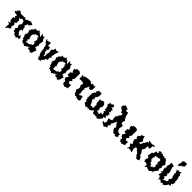

<svg xmlns="http://www.w3.org/2000/svg" viewBox="574 -2911 5045 5045"><g transform="rotate(45 3097.0 -388.5)"><path d="M497 9C514 19 504 32 525 11C571 -36 537 -27 601 -8L615 -45L563 -140C589 -85 534 -69 508 -77C543 -89 504 -126 499 -124C492 -102 493 -123 459 -183L483 -243L523 -217L488 -326L512 -347L456 -354L472 -384L500 -460L592 -420L534 -453L600 -523L507 -565H524L417 -530L437 -546L356 -491L322 -545L296 -508L279 -523L193 -521L189 -508L118 -562L78 -564L93 -528L33 -538L65 -504L1 -457L87 -419L133 -430L112 -355L145 -331L88 -312L98 -256L101 -205L149 -158L73 -138L148 -108L141 -63L134 38C159 15 183 -9 208 -32L234 -34L264 -68L238 -110L224 -107L259 -185L216 -243L262 -262L260 -294L259 -302L265 -362L209 -418L256 -410L294 -455L362 -431L385 -353L372 -329L343 -284L347 -251L376 -206L334 -143C339 -115 370 -93 361 -115C368 -99 394 -100 355 -97C346 -37 378 -75 428 -53C389 -20 442 -3 428 -7C460 -33 473 9 473 18C452 0 503 11 472 -19Z M834 -538C849 -551 779 -500 756 -508C744 -514 789 -529 739 -491C735 -472 761 -530 716 -519C729 -491 680 -466 719 -470C716 -436 698 -484 689 -454C651 -436 638 -386 665 -380C621 -406 631 -363 635 -375C638 -340 670 -289 656 -349C654 -267 671 -297 642 -230L613 -272C624 -236 643 -224 638 -216C607 -186 685 -164 655 -151C679 -93 700 -95 663 -142C667 -67 679 -106 692 -92C725 -27 676 -13 727 -33C762 -42 718 -27 773 -8C766 29 801 31 755 -2C787 -32 815 0 828 37C820 40 828 -23 907 -10C868 -27 880 -24 926 -46C924 -13 945 -5 940 -63C973 -65 975 -86 955 -87C948 -49 964 -7 949 10C997 -25 989 18 997 -6C1023 7 1038 7 1057 39C1103 -28 1087 -12 1094 27L1123 -79L1129 -82L1143 -136C1093 -136 1110 -112 1115 -159C1051 -131 1075 -194 1065 -176L1085 -244L1101 -230L1078 -306L1094 -384L1101 -406L1100 -407L1052 -483L1050 -537L1003 -506L959 -561L953 -507L969 -458C926 -446 905 -514 888 -523C921 -539 867 -549 901 -497C852 -522 838 -572 809 -563ZM941 -373 953 -363V-271L924 -251L976 -232L975 -161C955 -154 946 -133 924 -171C952 -170 955 -117 920 -149C924 -84 872 -128 892 -116C878 -82 840 -135 820 -89C825 -105 790 -84 785 -106C784 -143 801 -188 799 -128C751 -184 788 -181 803 -201C809 -258 785 -201 773 -236L788 -227C786 -253 769 -310 773 -274C755 -356 810 -376 773 -345C777 -354 797 -387 827 -390C802 -424 784 -410 826 -411C846 -423 859 -403 881 -431C912 -411 926 -422 922 -440C951 -375 925 -423 918 -370Z M1373 -172 1371 -216 1330 -261 1337 -315 1301 -338 1358 -348 1341 -433 1268 -436 1276 -498 1273 -537 1238 -533 1155 -508 1146 -545 1125 -516 1181 -423 1196 -442 1231 -358 1225 -325 1242 -309 1252 -258V-206L1274 -124L1294 -104L1320 -44L1276 -61L1339 -3V10L1424 -22L1426 24L1412 -47L1479 -118L1458 -133L1464 -139L1536 -167L1513 -227L1560 -273L1529 -307L1545 -344L1552 -408L1574 -469V-450L1598 -568L1579 -507L1511 -494L1463 -519L1452 -457L1411 -425L1398 -377L1406 -398L1417 -338L1411 -263L1376 -285L1409 -238L1402 -163Z M1842 -538C1857 -551 1787 -500 1764 -508C1752 -514 1797 -529 1747 -491C1743 -472 1769 -530 1724 -519C1737 -491 1688 -466 1727 -470C1724 -436 1706 -484 1697 -454C1659 -436 1646 -386 1673 -380C1629 -406 1639 -363 1643 -375C1646 -340 1678 -289 1664 -349C1662 -267 1679 -297 1650 -230L1621 -272C1632 -236 1651 -224 1646 -216C1615 -186 1693 -164 1663 -151C1687 -93 1708 -95 1671 -142C1675 -67 1687 -106 1700 -92C1733 -27 1684 -13 1735 -33C1770 -42 1726 -27 1781 -8C1774 29 1809 31 1763 -2C1795 -32 1823 0 1836 37C1828 40 1836 -23 1915 -10C1876 -27 1888 -24 1934 -46C1932 -13 1953 -5 1948 -63C1981 -65 1983 -86 1963 -87C1956 -49 1972 -7 1957 10C2005 -25 1997 18 2005 -6C2031 7 2046 7 2065 39C2111 -28 2095 -12 2102 27L2131 -79L2137 -82L2151 -136C2101 -136 2118 -112 2123 -159C2059 -131 2083 -194 2073 -176L2093 -244L2109 -230L2086 -306L2102 -384L2109 -406L2108 -407L2060 -483L2058 -537L2011 -506L1967 -561L1961 -507L1977 -458C1934 -446 1913 -514 1896 -523C1929 -539 1875 -549 1909 -497C1860 -522 1846 -572 1817 -563ZM1949 -373 1961 -363V-271L1932 -251L1984 -232L1983 -161C1963 -154 1954 -133 1932 -171C1960 -170 1963 -117 1928 -149C1932 -84 1880 -128 1900 -116C1886 -82 1848 -135 1828 -89C1833 -105 1798 -84 1793 -106C1792 -143 1809 -188 1807 -128C1759 -184 1796 -181 1811 -201C1817 -258 1793 -201 1781 -236L1796 -227C1794 -253 1777 -310 1781 -274C1763 -356 1818 -376 1781 -345C1785 -354 1805 -387 1835 -390C1810 -424 1792 -410 1834 -411C1854 -423 1867 -403 1889 -431C1920 -411 1934 -422 1930 -440C1959 -375 1933 -423 1926 -370Z M2358 5C2413 13 2419 -22 2401 4C2401 -10 2466 -21 2447 -27H2428L2431 -139L2389 -96L2424 -122C2362 -136 2376 -109 2350 -83C2381 -120 2368 -125 2322 -157L2379 -225C2366 -240 2353 -256 2340 -271L2376 -294L2384 -357L2376 -424L2384 -426L2380 -514L2322 -545H2334L2236 -534L2230 -501L2186 -490L2203 -414L2235 -395L2205 -367L2178 -358L2174 -254L2235 -245L2185 -166L2171 -174C2211 -115 2231 -110 2182 -96C2245 -113 2221 -112 2260 -75C2210 -30 2236 -53 2212 -61C2241 -44 2253 -53 2264 -1C2305 30 2283 9 2301 -8C2299 10 2315 41 2374 13Z M2769 10C2774 -27 2794 19 2805 17C2824 24 2883 10 2885 -17L2865 -93L2856 -136C2802 -124 2786 -113 2809 -128C2781 -70 2742 -115 2729 -115C2783 -131 2764 -122 2753 -159L2749 -206L2741 -258L2763 -302L2735 -306L2782 -404L2783 -432L2823 -436L2804 -402L2878 -394L2913 -436V-442L2916 -561L2899 -540L2857 -542L2804 -557L2787 -512L2729 -565H2667L2633 -564L2520 -540L2517 -506L2460 -542L2466 -479V-405L2473 -398L2551 -403L2564 -395H2664L2601 -405L2629 -368L2607 -304L2642 -253L2629 -172L2596 -141C2632 -153 2607 -115 2651 -83C2666 -85 2645 -78 2647 -52C2648 -29 2685 -40 2699 -57C2649 -28 2698 -6 2710 -5C2699 12 2745 -36 2723 -22C2727 -17 2787 3 2749 38Z M2983 -276C2971 -286 2997 -238 2961 -255C3009 -216 2960 -233 2958 -215C2987 -185 2992 -165 2983 -130C2992 -141 3033 -79 3039 -114C2990 -78 3017 -52 3009 -41C3035 -86 3008 -26 3017 -49C3051 -22 3081 -35 3054 -33C3055 10 3099 -15 3133 9C3093 10 3105 -13 3163 -21C3187 21 3137 7 3164 -6C3176 -17 3242 -24 3219 1C3245 11 3230 -30 3243 -9C3269 -53 3291 -8 3265 -40C3263 -14 3285 -44 3285 -44C3332 -65 3310 -119 3323 -121C3304 -77 3346 -52 3357 -58C3317 -53 3353 -19 3384 -1C3400 -33 3419 -31 3366 -40C3427 4 3411 9 3415 -19C3473 -4 3466 7 3493 -26C3485 29 3481 15 3510 0C3512 2 3583 20 3552 4C3592 -56 3595 -35 3619 -7C3576 -35 3614 -67 3610 -76C3645 -58 3643 -109 3628 -57C3626 -77 3654 -114 3624 -133C3627 -180 3622 -134 3675 -145C3703 -188 3633 -185 3646 -217C3696 -218 3671 -227 3679 -245C3685 -319 3697 -298 3633 -334C3676 -357 3683 -361 3670 -367C3641 -371 3647 -407 3678 -457C3680 -425 3622 -440 3621 -474C3595 -447 3658 -464 3591 -458C3647 -502 3642 -558 3563 -552L3562 -536L3547 -520L3464 -530C3504 -550 3490 -481 3504 -508C3495 -503 3465 -489 3470 -471C3478 -425 3475 -425 3526 -388C3482 -436 3521 -380 3503 -382C3520 -322 3525 -314 3495 -291C3535 -328 3568 -262 3554 -276C3530 -278 3503 -261 3544 -227C3554 -224 3561 -161 3562 -151C3554 -173 3522 -159 3491 -180C3514 -134 3487 -99 3483 -118C3463 -123 3498 -73 3437 -123C3422 -72 3467 -135 3442 -153C3446 -89 3421 -102 3386 -162C3372 -196 3433 -150 3422 -155C3406 -226 3372 -229 3385 -250L3410 -289L3417 -298L3412 -393L3410 -374L3355 -435L3289 -408L3273 -396L3232 -406L3242 -290L3240 -273L3264 -241C3264 -241 3280 -224 3266 -208C3262 -142 3283 -149 3258 -109C3219 -132 3218 -108 3242 -137C3236 -76 3218 -140 3193 -112C3162 -135 3138 -75 3134 -82C3171 -114 3162 -111 3159 -144C3145 -180 3115 -184 3128 -225C3153 -192 3121 -229 3108 -218C3116 -225 3087 -249 3096 -293C3152 -258 3136 -283 3107 -330C3104 -361 3117 -342 3100 -339C3164 -421 3117 -423 3175 -380C3113 -433 3170 -399 3166 -482C3119 -429 3164 -467 3145 -505C3176 -481 3182 -492 3143 -543L3136 -544L3087 -537L3090 -544C3045 -531 3004 -526 3050 -520C3037 -487 2989 -493 3021 -486C3044 -413 3020 -443 2980 -414C2959 -439 3022 -422 2998 -395C2974 -383 2950 -338 2986 -342C2980 -341 2959 -291 2981 -243Z M3770 -744 3781 -722 3767 -674C3757 -675 3782 -635 3837 -602C3831 -675 3808 -601 3869 -594C3845 -598 3878 -638 3840 -621L3874 -543L3928 -555L3921 -495L3860 -420L3894 -432L3843 -382L3834 -356L3851 -238L3762 -204L3760 -238L3747 -196L3776 -103L3752 -50L3689 -63L3709 -18L3803 37L3853 0L3891 -6L3866 -72L3868 -74L3919 -117L3884 -142L3926 -212L3943 -266L3958 -263L3979 -331L3975 -298L3992 -254L4058 -171V-180L4026 -137C4055 -60 4059 -60 4069 -82C4068 -28 4106 -50 4119 -3C4110 -42 4098 -5 4184 -31C4161 41 4192 -6 4231 -5C4249 -18 4233 -32 4279 -33L4270 -11L4232 -131L4237 -76L4266 -125C4246 -121 4197 -104 4157 -155L4130 -210C4135 -239 4140 -268 4145 -298L4147 -335L4085 -350L4071 -415L4101 -458L4064 -501L4059 -513L4028 -579L4006 -669L3980 -681C4010 -667 3942 -665 3925 -673C3935 -744 3909 -723 3969 -738C3884 -738 3888 -730 3871 -748C3885 -767 3895 -752 3883 -749C3797 -791 3830 -738 3778 -714Z M4473 5C4528 13 4534 -22 4516 4C4516 -10 4581 -21 4562 -27H4543L4546 -139L4504 -96L4539 -122C4477 -136 4491 -109 4465 -83C4496 -120 4483 -125 4437 -157L4494 -225C4481 -240 4468 -256 4455 -271L4491 -294L4499 -357L4491 -424L4499 -426L4495 -514L4437 -545H4449L4351 -534L4345 -501L4301 -490L4318 -414L4350 -395L4320 -367L4293 -358L4289 -254L4350 -245L4300 -166L4286 -174C4326 -115 4346 -110 4297 -96C4360 -113 4336 -112 4375 -75C4325 -30 4351 -53 4327 -61C4356 -44 4368 -53 4379 -1C4420 30 4398 9 4416 -8C4414 10 4430 41 4489 13Z M4838 -195 4865 -131 4887 -124 4939 -74 4930 -58 4987 -2 4991 23 5039 29 5104 -4 5132 35 5070 -47 5073 -85 5051 -78 5009 -125 5000 -175 4952 -229 4959 -232 4938 -255 4960 -271 4986 -311 4991 -420 5065 -396 5086 -485 5067 -492 5140 -538 5102 -555 5005 -524 5013 -542 4917 -549 4946 -487 4905 -494 4866 -410 4842 -401 4847 -387 4812 -316 4764 -325 4808 -410 4821 -403 4770 -470 4752 -556 4767 -544 4659 -504 4685 -539 4657 -455 4613 -428V-442L4627 -353L4673 -364L4613 -305L4636 -231L4669 -174L4623 -150L4615 -136L4668 -71L4637 -7L4651 5L4668 -24H4737L4804 0L4803 -11L4771 -122L4798 -148L4773 -186L4853 -164Z M5178 -269 5150 -229C5164 -276 5201 -200 5211 -237C5216 -164 5222 -136 5195 -189C5188 -143 5233 -136 5175 -121C5236 -79 5214 -102 5194 -118C5212 -48 5229 -69 5262 -82C5276 -79 5299 -55 5325 -47C5296 12 5319 23 5300 19C5340 29 5339 -29 5336 17C5348 -19 5367 -25 5405 5C5395 -9 5448 35 5441 11C5498 29 5509 36 5476 19C5545 -54 5564 -36 5571 -4C5551 -71 5576 -49 5550 -29C5586 -98 5599 -102 5580 -53C5589 -85 5588 -78 5589 -101C5619 -114 5650 -182 5651 -163C5637 -183 5671 -155 5620 -196C5623 -226 5630 -253 5665 -274L5682 -271C5613 -262 5625 -339 5647 -341C5616 -364 5664 -330 5659 -412C5662 -424 5596 -425 5634 -447C5616 -392 5635 -461 5601 -473C5600 -431 5604 -507 5583 -491C5583 -519 5517 -536 5531 -509C5518 -498 5534 -501 5473 -545C5496 -491 5438 -550 5445 -495C5467 -543 5394 -562 5399 -539C5375 -530 5377 -499 5385 -554C5327 -567 5303 -561 5289 -503C5339 -526 5325 -471 5288 -475C5245 -463 5274 -487 5244 -477C5212 -484 5263 -493 5232 -424C5236 -399 5236 -408 5215 -393C5230 -375 5165 -403 5188 -347C5189 -321 5197 -326 5174 -323C5175 -312 5201 -273 5147 -294ZM5511 -269 5480 -276C5479 -272 5519 -234 5480 -188C5483 -228 5514 -188 5532 -136C5518 -185 5504 -162 5467 -100C5478 -114 5469 -80 5466 -141C5421 -92 5463 -97 5414 -97C5412 -77 5386 -71 5405 -146C5389 -134 5337 -154 5372 -162C5331 -143 5352 -144 5349 -206C5342 -174 5317 -162 5346 -200C5279 -246 5295 -278 5317 -266L5312 -248C5290 -271 5303 -319 5308 -316C5286 -297 5351 -339 5301 -372C5345 -386 5364 -404 5342 -371C5356 -375 5349 -397 5408 -403C5416 -413 5400 -460 5386 -386C5444 -420 5464 -394 5421 -386C5464 -441 5440 -434 5467 -396C5508 -369 5488 -400 5494 -347C5484 -364 5472 -365 5478 -292C5497 -277 5513 -290 5530 -267Z M5927 10C5931 -24 5954 -11 5991 25C6020 -28 5984 6 6015 6C6030 -25 6046 -5 6082 -73C6076 -71 6064 -84 6076 -85C6081 -103 6093 -66 6145 -120C6104 -89 6123 -99 6152 -99C6113 -167 6121 -160 6157 -166C6186 -215 6166 -225 6127 -227C6194 -209 6189 -253 6174 -246C6170 -286 6124 -276 6159 -289C6176 -358 6120 -359 6162 -363C6185 -372 6114 -416 6126 -418C6121 -398 6165 -440 6105 -489C6096 -438 6117 -450 6148 -463C6121 -482 6092 -480 6105 -567L6045 -517L6043 -555L5964 -503C5951 -555 6000 -535 5986 -455C5992 -507 5964 -446 6028 -444C6033 -468 5973 -396 5991 -377C6029 -431 5991 -412 6015 -357C5983 -330 6017 -331 6039 -290C6053 -324 6035 -291 6033 -268C6026 -237 6040 -283 6031 -223C6038 -243 5987 -218 5982 -181C5985 -209 6007 -203 6018 -125C6014 -156 5982 -109 5983 -112C5939 -122 5925 -71 5887 -74C5897 -92 5918 -127 5883 -140C5879 -147 5856 -168 5844 -158C5894 -206 5878 -150 5861 -179L5902 -210L5859 -290L5889 -298L5877 -365L5852 -441L5838 -470L5850 -520L5846 -519L5842 -529L5749 -553L5727 -524L5746 -510L5719 -417L5707 -424L5741 -331L5699 -353L5718 -276L5733 -240L5699 -166C5748 -226 5760 -186 5735 -185C5722 -151 5748 -95 5716 -131C5714 -70 5736 -75 5776 -103C5767 -45 5776 -90 5810 -12C5790 3 5818 -55 5780 14C5820 -20 5826 20 5825 -39C5828 -31 5884 -26 5906 30C5925 -21 5931 24 5910 42ZM5923 -780 5920 -726 5897 -663 5903 -651 5901 -577 5910 -642 5934 -612 5972 -673 6002 -680 6055 -720 6058 -814 6024 -815 5970 -819 5887 -768Z"/></g></svg>

Font: Asimov Aggro
Style: Condensed
Weight: 500
Designer: Google
Version: Version 2.000980; 2014